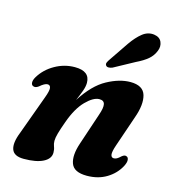

<svg xmlns="http://www.w3.org/2000/svg" viewBox="-108 -801 812 902"><g transform="rotate(15 298.0 -350.5)"><path d="M45.5 -329.5Q36 -332.5 35.2 -344.8Q34.5 -357 44 -373Q69.5 -415.5 115 -441.2Q160.5 -467 211.5 -467Q284.5 -467 284.5 -410Q284.5 -392 276 -369Q267.5 -346 256 -319.5Q309 -402 369 -434.5Q429 -467 481.5 -467Q543.5 -467 556 -423.5Q568.5 -380 544 -312L492.5 -161.5Q481 -128 483.2 -114.2Q485.5 -100.5 498 -100.5Q505 -100.5 512.5 -104.5Q520 -108.5 531.5 -119.5Q544.5 -130 554 -125Q562 -122 563.2 -110.2Q564.5 -98.5 555 -79.5Q533.5 -38.5 492.2 -13.5Q451 11.5 396 11.5Q333.5 11.5 319.5 -26.2Q305.5 -64 326.5 -126L378 -280Q391 -317 387.2 -334.2Q383.5 -351.5 361.5 -351.5Q332.5 -351.5 296 -314.5Q259.5 -277.5 234 -206Q220 -167.5 213.8 -145Q207.5 -122.5 207.5 -108Q207.5 -93.5 212.5 -81Q217.5 -68.5 217.5 -52.5Q217.5 -23 184 -5.8Q150.5 11.5 89.5 11.5Q42 11.5 31.2 -18.2Q20.5 -48 42 -102L111.5 -292.5Q125 -328.5 123 -342.2Q121 -356 108 -356Q94 -356 70.5 -335.5Q56 -325 45.5 -329.5ZM423 -637.5Q448.5 -674 474.5 -694.5Q500.5 -715 531 -711Q559 -707 568 -686Q577 -665 567.5 -642Q557.5 -616.5 536.5 -598.8Q515.5 -581 481 -564.5L382 -510.5Q372.5 -506.5 363.5 -506.5Q354.5 -506.5 350.5 -512.5Q346 -519 349.5 -527Q353 -535 359.5 -544Z"/></g></svg>

Font: Fraunces 72pt Soft
Style: Bold Italic
Weight: 700
Italic angle: -16°
Version: Version 1.000;[b76b70a41]